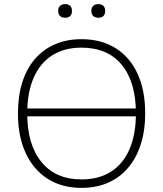

<svg xmlns="http://www.w3.org/2000/svg" viewBox="-20 -903 791 931"><path d="M92 -339V-377H667V-339ZM375 8Q280 8 211 -36Q142 -80 104.5 -161Q67 -242 67 -353Q67 -437 88 -503.5Q109 -570 149 -616.5Q189 -663 246 -688Q303 -713 375 -713Q471 -713 540.5 -669.5Q610 -626 647 -545.5Q684 -465 684 -354Q684 -270 662.5 -203Q641 -136 601 -89Q561 -42 504 -17Q447 8 375 8ZM375 -33Q459 -33 518 -70.5Q577 -108 608 -179.5Q639 -251 639 -353Q639 -505 570.5 -588.5Q502 -672 375 -672Q292 -672 233 -634.5Q174 -597 143 -525.5Q112 -454 112 -353Q112 -202 181 -117.5Q250 -33 375 -33ZM457 -817Q441 -817 432 -825.5Q423 -834 423 -850Q423 -866 432 -874.5Q441 -883 457 -883Q473 -883 481.5 -874.5Q490 -866 490 -850Q490 -834 481.5 -825.5Q473 -817 457 -817ZM296 -817Q280 -817 271 -825.5Q262 -834 262 -850Q262 -866 271 -874.5Q280 -883 296 -883Q312 -883 320.5 -874.5Q329 -866 329 -850Q329 -834 320.5 -825.5Q312 -817 296 -817Z"/></svg>

Font: Nunito ExtraLight
Style: Regular
Weight: 200
Designer: Vernon Adams
Foundry: Vernon Adams
Version: Version 3.602;April 4, 2023;FontCreator 14.0.0.2856 64-bit